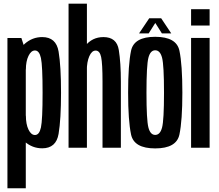

<svg xmlns="http://www.w3.org/2000/svg" viewBox="-20 -805 1194 1046"><path d="M20.5 220.5H120.5V-523.5L96.5 -598H20.5ZM210 3Q286 3 299.2 -76Q312.5 -155 312.5 -300Q312.5 -445.5 299.2 -524.2Q286 -603 210 -603Q156.5 -603 115.2 -566.8Q74 -530.5 74 -469.5L121 -426.5Q121 -471 135.2 -500.5Q149.5 -530 170.5 -530Q194 -530 203 -488.8Q212 -447.5 212 -300Q212 -151.5 203 -110.5Q194 -69.5 170.5 -69.5Q149.5 -69.5 135.2 -99Q121 -128.5 121 -175L74 -130Q74 -69 115.2 -33Q156.5 3 210 3Z M353.5 0H453.5V-785H353.5ZM538.5 0H638.5V-359.5Q638.5 -462.5 627.2 -532.8Q616 -603 543.5 -603Q482 -603 443.5 -554Q405 -505 405 -436.5L453 -421.5Q453 -467.5 466.5 -498.5Q480 -529.5 501 -529.5Q523.5 -529.5 531 -494.2Q538.5 -459 538.5 -359.5Z M825.5 3.5Q941.5 3.5 957.5 -72.2Q973.5 -148 973.5 -300Q973.5 -453 957.5 -528.8Q941.5 -604.5 825.5 -604.5Q710 -604.5 694 -528.8Q678 -453 678 -300Q678 -148 694 -72.2Q710 3.5 825.5 3.5ZM825.5 -70Q799 -70 788.5 -110.5Q778 -151 778 -300Q778 -449.5 788.5 -490.2Q799 -531 825.5 -531Q852.5 -531 863 -490.2Q873.5 -449.5 873.5 -300Q873.5 -151 863 -110.5Q852.5 -70 825.5 -70ZM737.5 -623H790L826 -680L862 -623H913L858 -705.5H793Z M1021 0H1122V-598.5H1021ZM1021 -755V-666H1122V-755Z"/></svg>

Font: Anybody ExtraCondensed Medium
Style: Regular
Weight: 500
Width: 2
Version: Version 1.113;gftools[0.9.25]